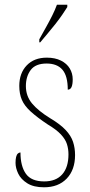

<svg xmlns="http://www.w3.org/2000/svg" viewBox="-20 -786 382 816"><path d="M167 10Q123 10 96 -7Q69 -24 57.5 -48Q46 -72 46 -94Q46 -109 48.5 -119Q51 -129 56 -133.5Q61 -138 67 -138Q67 -80 90 -47.5Q113 -15 168 -15Q218 -15 244.5 -45Q271 -75 271 -130Q271 -153 264.5 -173.5Q258 -194 239 -214.5Q220 -235 183 -257Q138 -287 111 -311.5Q84 -336 73 -361.5Q62 -387 62 -421Q62 -475 93.5 -508Q125 -541 179 -541Q214 -541 239 -528.5Q264 -516 276.5 -495Q289 -474 289 -449Q289 -427 284 -416Q279 -405 268 -405Q268 -463 245.5 -489.5Q223 -516 178 -516Q131 -516 110.5 -488.5Q90 -461 90 -420Q90 -378 116 -346.5Q142 -315 194 -283Q236 -258 259 -233.5Q282 -209 290.5 -183Q299 -157 299 -127Q299 -64 263.5 -27Q228 10 167 10ZM147 -619Q162 -646 176 -671Q190 -696 202 -720Q214 -744 222 -766H266V-756Q258 -743 245 -724Q232 -705 215.5 -684Q199 -663 182 -643Q165 -623 151 -606H147Z"/></svg>

Font: Noto Serif Khmer Condensed Thin
Style: Regular
Weight: 250
Width: 3
Designer: Danh Hong and the Monotype Design Team
Foundry: Monotype Imaging Inc.
Version: Version 2.004